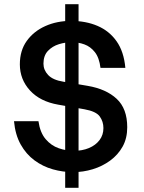

<svg xmlns="http://www.w3.org/2000/svg" viewBox="-20 -812 690 919"><path d="M330 12Q281 12 233 -1.5Q185 -15 145 -44.5Q105 -74 79 -120.5Q53 -167 47 -232H164Q172 -177 198.5 -146Q225 -115 261 -102.5Q297 -90 333 -90Q374 -90 406 -103.5Q438 -117 456.5 -141.5Q475 -166 475 -199Q475 -230 457.5 -254.5Q440 -279 384 -289L259 -311Q172 -326 123.5 -379Q75 -432 75 -504Q75 -570 108 -616Q141 -662 196.5 -687Q252 -712 320 -712Q391 -712 447 -688Q503 -664 538 -614.5Q573 -565 580 -487H461Q455 -536 434 -562.5Q413 -589 384 -599.5Q355 -610 324 -610Q293 -610 262 -600.5Q231 -591 209.5 -568.5Q188 -546 188 -507Q188 -477 210.5 -453Q233 -429 283 -421L400 -401Q488 -386 538.5 -339Q589 -292 589 -203Q589 -150 567 -110.5Q545 -71 507.5 -43.5Q470 -16 424 -2Q378 12 330 12ZM292 87V-792H356V87Z"/></svg>

Font: Host Grotesk Light
Style: Bold
Weight: 700
Version: Version 1.003